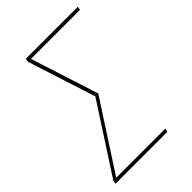

<svg xmlns="http://www.w3.org/2000/svg" viewBox="-215 -832 930 930"><g transform="rotate(-45 250.0 -367.5)"><path d="M16 0 19 -18 246 -368 134 -717 137 -735H493L490 -717H154L266 -368L39 -18H375L372 0Z"/></g></svg>

Font: Iosevka Term Curly Th Obl
Style: Regular
Weight: 100
Italic angle: -9°
Designer: Belleve Invis
Foundry: Belleve Invis
Version: Version 32.3.0